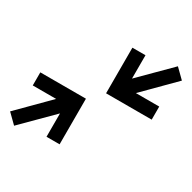

<svg xmlns="http://www.w3.org/2000/svg" viewBox="-163 -894 1068 1068"><g transform="rotate(30 371.0 -360.0)"><path d="M683 -731 496 -544V-694H412V-401H705V-485H555L742 -673ZM37 -319V-235H187L0 -47Q1 -47 59 11L246 -176V-26H330V-319Z"/></g></svg>

Font: JetBrainsMono NF
Style: Regular
Weight: 400
Designer: Philipp Nurullin, Konstantin Bulenkov
Foundry: JetBrains
Version: Version 2.251; ttfautohint (v1.8.3);Nerd Fonts 2.2.2